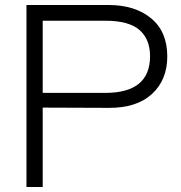

<svg xmlns="http://www.w3.org/2000/svg" viewBox="-20 -749 725 769"><path d="M86 0V-729H414Q521 -729 585.5 -675.5Q650 -622 650 -523Q650 -429 588.5 -372.5Q527 -316 414 -317L151 -318V0ZM402 -666H151V-377H402Q581 -377 581 -524Q581 -592 538.5 -629Q496 -666 402 -666Z"/></svg>

Font: BDO Grotesk Light
Style: Regular
Weight: 300
Designer: Deni Anggara
Foundry: Lokal Container
Version: Version 2.000